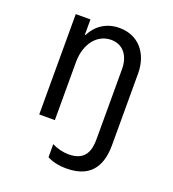

<svg xmlns="http://www.w3.org/2000/svg" viewBox="-138 -655 875 971"><g transform="rotate(20 300.0 -170.0)"><path d="M107 0H191V-312C191 -410 245 -479 321 -479C383 -479 422 -432 422 -358V19C422 77 407 139 316 139C282 139 251 130 225 117V187C248 200 282 210 329 210C476 210 506 111 506 19V-365C506 -476 440 -550 340 -550C272 -550 219 -516 190 -458H186V-540H107Z"/></g></svg>

Font: CommitMonoNiceRocks
Style: Regular
Weight: 400
Monospace: yes
Designer: Eigil Nikolajsen
Foundry: Eigil Nikolajsen
Version: Version 1.143